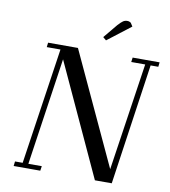

<svg xmlns="http://www.w3.org/2000/svg" viewBox="-95 -977 937 1058"><g transform="rotate(10 373.0 -448.0)"><path d="M53.2 0 56.2 -25.9H99.1L195.8 -676.8H119.1L122.1 -702.1H289.1L580.1 -75.2L669.9 -676.8H591.8L595.2 -702.1H746.1L743.2 -676.8H700.2L602.1 0H507.8L219.2 -626L130.9 -25.9H206.1L202.1 0ZM416 -785.2 481 -863.8Q498.5 -882.8 508.5 -889.4Q518.6 -896 532.2 -896Q537.6 -896 542.5 -894.3Q547.4 -892.6 549.8 -890.6L551.8 -889.2L564 -870.1L434.1 -770Z"/></g></svg>

Font: Dehuti
Style: Bold-Italic
Weight: 700
Version: Version 1.2